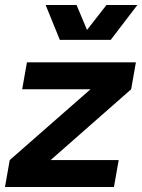

<svg xmlns="http://www.w3.org/2000/svg" viewBox="-52 -750 571 770"><path d="M-13 -108 -32 0H405L424 -108H151L474 -392L493 -500H56L37 -392H311ZM131 -730 188 -590H392L499 -730H375L297 -630L255 -730Z"/></svg>

Font: Uncut Sans
Style: Bold Italic
Weight: 700
Italic angle: -10°
Designer: Kasper Nordkvist
Foundry: Uncut Type
Version: Version 1.111;FEAKit 1.0